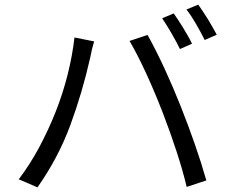

<svg xmlns="http://www.w3.org/2000/svg" viewBox="-20 -803 996 830"><path d="M731 -745Q740 -732 751 -715.5Q762 -699 772.5 -681.5Q783 -664 793 -646.5Q803 -629 810 -614L758 -591Q744 -620 722 -658Q700 -696 681 -724ZM837 -783Q846 -770 857.5 -753Q869 -736 880 -718Q891 -700 900.5 -683Q910 -666 917 -653L865 -630Q849 -662 828 -698.5Q807 -735 786 -762ZM61 -28Q109 -91 149 -165.5Q189 -240 220.5 -319.5Q252 -399 272.5 -481Q293 -563 302 -641L387 -624Q382 -608 377.5 -589.5Q373 -571 370 -554Q336 -403 284 -262Q232 -121 142 7ZM787 5Q771 -63 743.5 -147.5Q716 -232 682.5 -318.5Q649 -405 612 -485.5Q575 -566 540 -626L618 -652Q655 -585 691.5 -506Q728 -427 761 -344Q794 -261 822.5 -179Q851 -97 872 -23Z"/></svg>

Font: Kinto Sans
Style: Regular
Weight: 400
Designer: Authors: Ryoko NISHIZUKA  (kana & ideographs); Paul D. Hunt (Latin, Greek & Cyrillic); Wenlong ZHANG  (bopomofo); Sandol
Foundry: Adobe Systems Incorporated, ookami Inc.
Version: Version 0.001